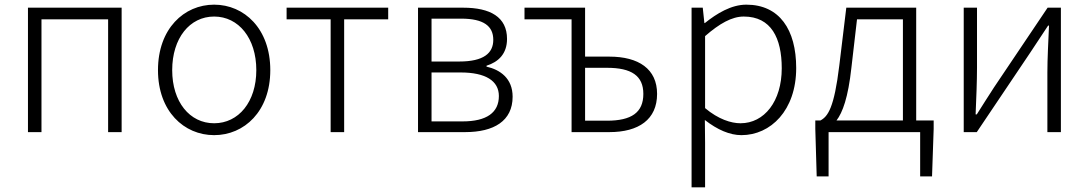

<svg xmlns="http://www.w3.org/2000/svg" viewBox="-20 -567 4672 824"><path d="M100 0H158V-484H444V0H502V-534H100Z M899 13C1028 13 1140 -89 1140 -266C1140 -444 1028 -547 899 -547C770 -547 658 -444 658 -266C658 -89 770 13 899 13ZM899 -38C794 -38 719 -130 719 -266C719 -403 794 -496 899 -496C1004 -496 1080 -403 1080 -266C1080 -130 1004 -38 899 -38Z M1399 0H1457V-484H1646V-534H1210V-484H1399Z M1774 0H1976C2100 0 2180 -48 2180 -152C2180 -231 2126 -268 2068 -281V-285C2119 -301 2156 -336 2156 -400C2156 -494 2084 -534 1968 -534H1774ZM1832 -303V-487H1959C2056 -487 2097 -455 2097 -396C2097 -339 2056 -303 1951 -303ZM1832 -46V-256H1957C2064 -256 2121 -220 2121 -155C2121 -84 2069 -46 1965 -46Z M2433 0H2595C2721 0 2800 -54 2800 -164C2800 -271 2721 -324 2595 -324H2491V-534H2231V-484H2433ZM2491 -49V-276H2585C2690 -276 2741 -242 2741 -164C2741 -84 2690 -49 2585 -49Z M2948 237H3006V46L3005 -52C3059 -10 3112 13 3162 13C3287 13 3397 -93 3397 -275C3397 -440 3325 -547 3183 -547C3118 -547 3056 -509 3005 -468H3003L2996 -534H2948ZM3158 -38C3118 -38 3063 -55 3006 -103V-412C3068 -466 3121 -496 3172 -496C3290 -496 3335 -403 3335 -274C3335 -132 3260 -38 3158 -38Z M3536 0H3929V190H3980L3987 -14V-50H3912V-534H3612L3582 -286C3560 -104 3533 -67 3501 -50H3479V-14L3485 190H3536ZM3570 -50C3596 -84 3620 -148 3634 -277L3658 -484H3855V-50Z M4116 0H4172L4402 -342C4424 -375 4456 -424 4478 -457H4482C4479 -387 4475 -315 4475 -256V0H4533V-534H4476L4246 -192C4225 -159 4193 -110 4172 -76H4167C4170 -147 4173 -219 4173 -277V-534H4116Z"/></svg>

Font: Noto Sans SC Light
Style: Regular
Weight: 300
Designer: Ryoko NISHIZUKA 西塚涼子 (kana, bopomofo & ideographs); Paul D. Hunt (Latin, Greek & Cyrillic); Sandoll Communications 산돌커뮤니
Foundry: Adobe
Version: Version 2.004;hotconv 1.0.118;makeotfexe 2.5.65603